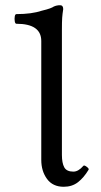

<svg xmlns="http://www.w3.org/2000/svg" viewBox="-20 -702 388 735"><path d="M224 13Q182 13 160 -17Q138 -47 138 -90V-545Q138 -611 43 -611Q38 -611 36.5 -620.5Q35 -630 36.5 -639Q38 -648 43 -648Q101 -648 140 -661Q161 -666 171.5 -670Q182 -674 186 -677Q197 -682 210 -682Q222 -682 222 -667Q219 -648 218 -633.5Q217 -619 217 -586V-109Q217 -78 226 -61.5Q235 -45 261 -45Q280 -45 299 -67Q302 -71 312 -63.5Q322 -56 319 -52Q301 -22 278.5 -4.5Q256 13 224 13Z"/></svg>

Font: Junicode SmExp
Style: Regular
Weight: 400
Width: 6
Designer: Peter S. Baker
Version: Version 2.205; ttfautohint (v1.8.4)